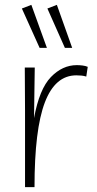

<svg xmlns="http://www.w3.org/2000/svg" viewBox="-20 -770 399 790"><path d="M335 -455Q325 -458 315.5 -459Q306 -460 294 -460Q207 -460 164.5 -348.5Q122 -237 122 0H83V-315L82 -492H123L120 -284Q142 -404 189.5 -453Q237 -502 296 -502Q307 -502 319.5 -500.5Q332 -499 341 -495ZM247 -573 175 -735 214 -750 277 -573ZM143 -573 70 -735 109 -750 173 -573Z"/></svg>

Font: Livvic ExtraLight
Style: Regular
Weight: 275
Designer: Jacques Le Bailly, Baron von Fonthausen
Version: Version 1.001; ttfautohint (v1.8.2)